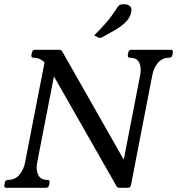

<svg xmlns="http://www.w3.org/2000/svg" viewBox="-34 -898 846 918"><path d="M782 -660Q795 -660 792.2 -647L790.2 -635Q788 -622 775 -622Q742.2 -622 721.8 -598.5Q701.2 -575 694.2 -539L592.2 -13Q590 0 577 0H537Q527 0 523 -8L202.5 -570.2L236 -595L143.8 -121Q137 -86 148.5 -62Q160 -38 192 -38Q205 -38 203 -25L201 -13Q198 0 185 0H-2Q-16 0 -13 -13L-11 -25Q-9 -38 5 -38Q38 -38 58.5 -62Q79 -86 85.8 -121L179 -600Q156.2 -622 127 -622Q114 -622 116.2 -635L119 -647Q121 -660 134 -660H249.5Q258.5 -660 263.5 -652L589 -79.5L546.2 -75.5L636.2 -539Q643.2 -575 631.6 -598.5Q620 -622 588 -622Q575 -622 577.2 -635L579.2 -647Q582 -660 595 -660ZM416.5 -729Q448.5 -761.2 467.2 -782.4Q486 -803.5 499.6 -822.2Q513.2 -841 529.5 -866Q533.8 -873.2 541.2 -875.6Q548.8 -878 557 -878Q579 -878 588.2 -867.8Q597.5 -857.5 593.2 -839Q588 -812 565.2 -790.6Q542.5 -769.2 511.8 -751.9Q481 -734.5 454 -719.5Q450.8 -718.5 447.9 -717.2Q445 -716 442.5 -716.8Q438.8 -716.8 430.8 -721.2Z"/></svg>

Font: Young Serif Light
Style: Italic
Weight: 300
Italic angle: -10.979°
Designer: Bastien Sozeau
Foundry: NBR — Bastien Sozeau
Version: Version 5.001